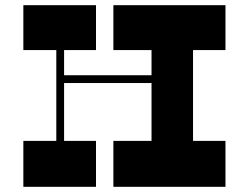

<svg xmlns="http://www.w3.org/2000/svg" viewBox="-20 -720 959 740"><path d="M208 -400V-430H636V-400ZM197 -588H227V-146H197ZM350 -177V0H70V-177ZM350 -700V-527H70V-700ZM564 -588H724V-146H564ZM849 -177V0H417V-177ZM849 -700V-527H417V-700Z"/></svg>

Font: Space Cowgirl
Style: Regular
Weight: 400
Designer: Valery Marier
Foundry: Valery Marier
Version: Version 1.000